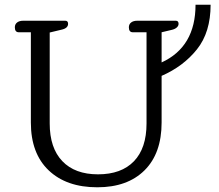

<svg xmlns="http://www.w3.org/2000/svg" viewBox="-20 -783 929 815"><path d="M111 -263V-646H60Q43 -646 43 -667Q43 -680 52.5 -687.5Q62 -695 79 -695H257Q269 -695 269 -682Q269 -663 241 -657L191 -645V-259Q191 -155 244.5 -99Q298 -43 396 -43Q495 -43 548.5 -98.5Q602 -154 602 -259V-646H544Q527 -646 527 -667Q527 -680 536.5 -687.5Q546 -695 563 -695H726Q738 -695 738 -682Q738 -673 730 -666Q722 -659 708 -656L666 -646V-518Q810 -584 810 -763H874Q874 -646 816 -573.5Q758 -501 666 -461V-263Q666 -132 593.5 -60Q521 12 393 12Q262 12 186.5 -60Q111 -132 111 -263Z"/></svg>

Font: Maitree
Style: Regular
Weight: 400
Designer: CadsonDemak Team
Foundry: CadsonDemak
Version: Version 1.001